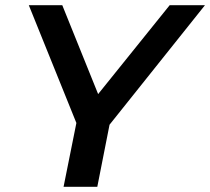

<svg xmlns="http://www.w3.org/2000/svg" viewBox="-20 -720 810 740"><path d="M225 0 281 -279 295 -195 91 -700H220L383 -296L308 -295L634 -700H770L366 -194L410 -279L355 0Z"/></svg>

Font: MOST Montserrat SemiBold
Style: Italic
Weight: 600
Italic angle: -11.3°
Designer: Julieta Ulanovsky
Foundry: Julieta Ulanovsky
Version: Version 8.000;March 11, 2024;FontCreator 15.0.0.2926 64-bit